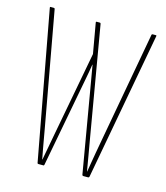

<svg xmlns="http://www.w3.org/2000/svg" viewBox="-101 -733 703 812"><g transform="rotate(15 251.0 -327.5)"><path d="M142 0Q139 0 138 -3L18 -651Q17 -655 20 -655H34Q38 -655 39 -652L130 -150Q134 -129 137.5 -107.5Q141 -86 145 -65.5Q149 -45 153 -23H154Q160 -55 165.5 -85Q171 -115 177 -147L245 -509L222 -640Q221 -645 225 -645H239Q242 -645 243 -641L327 -151Q332 -120 338 -88Q344 -56 349 -23H350Q354 -46 357.5 -68Q361 -90 365 -111.5Q369 -133 373 -156L463 -652Q464 -655 467 -655H481Q485 -655 484 -651L365 -4Q364 0 360 0H339Q335 0 334 -4L278 -331Q272 -365 266.5 -398Q261 -431 255 -465H254Q249 -432 242.5 -399Q236 -366 230 -333L168 -4Q167 -1 166.5 -0.5Q166 0 164 0Z"/></g></svg>

Font: Sofia Sans Extra Condensed Thin
Style: Regular
Weight: 250
Version: Version 4.100